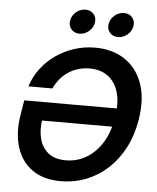

<svg xmlns="http://www.w3.org/2000/svg" viewBox="-62 -993 866 1056"><g transform="rotate(5 371.5 -465.0)"><path d="M311.5 10.3Q216.3 10.3 154.8 -33.7Q93.3 -77.6 69.1 -154.8Q44.9 -231.9 61 -332L74.7 -415H627L609.9 -313H150.9L182.6 -322.3Q172.9 -262.2 185.3 -213.1Q197.8 -164.1 233.6 -135.3Q269.5 -106.4 330.1 -106.4Q391.6 -106.4 443.4 -136.7Q495.1 -167 531 -224.6Q566.9 -282.2 580.1 -363.8Q593.8 -445.8 577.1 -503.2Q560.5 -560.5 519.5 -590.8Q478.5 -621.1 418.5 -621.1Q384.8 -621.1 355 -612.1Q325.2 -603 300.3 -586.4Q275.4 -569.8 256.1 -546.4Q236.8 -522.9 223.1 -493.7H90.8Q107.9 -547.9 141.6 -592.5Q175.3 -637.2 221.7 -669.7Q268.1 -702.1 323.2 -720Q378.4 -737.8 439 -737.8Q534.2 -737.8 602.3 -692.6Q670.4 -647.5 700.2 -563.7Q730 -480 710.9 -363.3Q696.8 -276.9 660.9 -208Q625 -139.2 572 -90.3Q519 -41.5 452.9 -15.6Q386.7 10.3 311.5 10.3ZM557.6 -806.6Q528.8 -806.6 512.2 -826.4Q495.6 -846.2 500 -874Q504.9 -902.3 528.1 -921.9Q551.3 -941.4 580.1 -941.4Q608.4 -941.4 625.2 -921.9Q642.1 -902.3 637.2 -874Q632.8 -846.2 609.4 -826.4Q585.9 -806.6 557.6 -806.6ZM344.7 -806.6Q316.4 -806.6 299.6 -826.4Q282.7 -846.2 287.6 -874Q292 -902.3 315.4 -921.9Q338.9 -941.4 367.2 -941.4Q395.5 -941.4 412.4 -921.9Q429.2 -902.3 424.3 -874Q419.9 -846.2 396.5 -826.4Q373 -806.6 344.7 -806.6Z"/></g></svg>

Font: Inter 17pt SemiBold
Style: Italic
Weight: 600
Italic angle: -9.3988°
Version: Version 4.001;git-66647c0bb